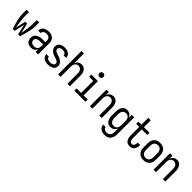

<svg xmlns="http://www.w3.org/2000/svg" viewBox="365 -2391 4270 4270"><g transform="rotate(45 2500.0 -256.0)"><path d="M135 0Q125 -32 116 -64Q107 -96 98 -128Q89 -160 81 -192.5Q73 -225 66.5 -257.5Q60 -290 55.5 -323.5Q51 -357 51 -390V-520H126V-390Q126 -350 130 -310Q134 -270 140 -230.5Q146 -191 152.5 -151.5Q159 -112 166 -72L220 -312H280L334 -72Q341 -112 347.5 -151.5Q354 -191 360 -230.5Q366 -270 370 -310Q374 -350 374 -390V-520H449V-390Q449 -357 444.5 -323.5Q440 -290 433.5 -257.5Q427 -225 419 -192.5Q411 -160 402 -128Q393 -96 384 -64Q375 -32 365 0H305L250 -245L195 0Z M714 8Q683 8 652.5 -0.5Q622 -9 599.5 -30Q577 -51 566.5 -81.5Q556 -112 556 -143Q556 -168 562.5 -193Q569 -218 585 -237.5Q601 -257 623 -270.5Q645 -284 669 -292Q693 -300 718 -303Q743 -306 769 -306H858V-355Q858 -376 851 -397Q844 -418 828 -432Q812 -446 791 -452Q770 -458 749 -458Q730 -458 711 -454.5Q692 -451 675.5 -440.5Q659 -430 649.5 -413Q640 -396 640 -377V-375H562V-378Q562 -401 569 -422.5Q576 -444 589 -462.5Q602 -481 620.5 -494Q639 -507 660.5 -514.5Q682 -522 704 -525Q726 -528 749 -528Q773 -528 797 -524.5Q821 -521 843 -511Q865 -501 883.5 -485Q902 -469 914 -448Q926 -427 931 -403Q936 -379 936 -355V0H858V-86Q850 -65 835.5 -46.5Q821 -28 802 -15Q783 -2 760 3Q737 8 714 8ZM746 -62Q769 -62 791.5 -69.5Q814 -77 829.5 -94Q845 -111 851.5 -134Q858 -157 858 -180V-236H769Q754 -236 739 -234.5Q724 -233 709.5 -229.5Q695 -226 681 -220Q667 -214 656 -204Q645 -194 639.5 -179.5Q634 -165 634 -150Q634 -130 643 -111.5Q652 -93 668.5 -81.5Q685 -70 705 -66Q725 -62 746 -62Z M1249 8Q1227 8 1205.5 5.5Q1184 3 1163 -3.5Q1142 -10 1123.5 -21.5Q1105 -33 1091 -49.5Q1077 -66 1069.5 -87Q1062 -108 1062 -130V-135H1140V-132Q1140 -114 1151 -99Q1162 -84 1178.5 -75.5Q1195 -67 1213 -64.5Q1231 -62 1249 -62Q1267 -62 1285.5 -65Q1304 -68 1320 -76Q1336 -84 1347.5 -99.5Q1359 -115 1359 -133Q1359 -151 1349 -165.5Q1339 -180 1324.5 -189.5Q1310 -199 1294 -205Q1278 -211 1261.5 -216Q1245 -221 1228.5 -226.5Q1212 -232 1196 -238.5Q1180 -245 1165 -253Q1150 -261 1136 -271.5Q1122 -282 1110.5 -294.5Q1099 -307 1090 -321.5Q1081 -336 1076.5 -353Q1072 -370 1072 -387Q1072 -408 1078.5 -429Q1085 -450 1098 -467Q1111 -484 1129 -496Q1147 -508 1167 -515.5Q1187 -523 1208.5 -525.5Q1230 -528 1251 -528Q1272 -528 1293 -525.5Q1314 -523 1334 -516Q1354 -509 1372 -497.5Q1390 -486 1403 -469.5Q1416 -453 1423 -432.5Q1430 -412 1430 -391V-385H1352V-388Q1352 -405 1342.5 -420Q1333 -435 1318 -443.5Q1303 -452 1285.5 -455Q1268 -458 1251 -458Q1234 -458 1216.5 -455Q1199 -452 1184 -443.5Q1169 -435 1159 -419.5Q1149 -404 1149 -387Q1149 -370 1159 -355Q1169 -340 1183 -330.5Q1197 -321 1213.5 -315Q1230 -309 1246.5 -304Q1263 -299 1279 -293.5Q1295 -288 1311 -281.5Q1327 -275 1342.5 -267Q1358 -259 1371.5 -248.5Q1385 -238 1397 -225.5Q1409 -213 1418 -198.5Q1427 -184 1431.5 -167Q1436 -150 1436 -133Q1436 -111 1428.5 -90Q1421 -69 1407.5 -52Q1394 -35 1375 -23Q1356 -11 1335.5 -4Q1315 3 1293 5.5Q1271 8 1249 8Z M1564 0V-735H1642V-425Q1650 -447 1662.5 -467Q1675 -487 1693.5 -501Q1712 -515 1735 -521.5Q1758 -528 1781 -528Q1806 -528 1829.5 -521Q1853 -514 1872 -498Q1891 -482 1903.5 -461Q1916 -440 1923.5 -416.5Q1931 -393 1933.5 -368.5Q1936 -344 1936 -320V0H1858V-320Q1858 -337 1856 -353.5Q1854 -370 1849 -385.5Q1844 -401 1834.5 -415Q1825 -429 1812 -439Q1799 -449 1783 -453.5Q1767 -458 1750 -458Q1733 -458 1717 -453.5Q1701 -449 1688 -439Q1675 -429 1665.5 -415Q1656 -401 1651 -385.5Q1646 -370 1644 -353.5Q1642 -337 1642 -320V0Z M2075 0V-70H2218V-450H2089V-520H2296V-70H2425V0ZM2255 -608Q2242 -608 2230 -611.5Q2218 -615 2209 -624Q2200 -633 2196.5 -645Q2193 -657 2193 -670Q2193 -683 2196.5 -695Q2200 -707 2209 -716Q2218 -725 2230 -729Q2242 -733 2255 -733Q2268 -733 2280 -729Q2292 -725 2301 -716Q2310 -707 2314 -695Q2318 -683 2318 -670Q2318 -657 2314 -645Q2310 -633 2301 -624Q2292 -615 2280 -611.5Q2268 -608 2255 -608Z M2564 0V-520H2642V-425Q2650 -447 2662.5 -467Q2675 -487 2693.5 -501Q2712 -515 2735 -521.5Q2758 -528 2781 -528Q2806 -528 2829.5 -521Q2853 -514 2872 -498Q2891 -482 2903.5 -461Q2916 -440 2923.5 -416.5Q2931 -393 2933.5 -368.5Q2936 -344 2936 -320V0H2858V-320Q2858 -337 2856 -353.5Q2854 -370 2849 -385.5Q2844 -401 2834.5 -415Q2825 -429 2812 -439Q2799 -449 2783 -453.5Q2767 -458 2750 -458Q2733 -458 2717 -453.5Q2701 -449 2688 -439Q2675 -429 2665.5 -415Q2656 -401 2651 -385.5Q2646 -370 2644 -353.5Q2642 -337 2642 -320V0Z M3248 223Q3226 223 3204 220.5Q3182 218 3161.5 210.5Q3141 203 3122.5 190.5Q3104 178 3090.5 161Q3077 144 3070 123Q3063 102 3062 80H3140Q3140 98 3151 113.5Q3162 129 3177.5 138Q3193 147 3211 150Q3229 153 3248 153Q3264 153 3280.5 148.5Q3297 144 3310.5 134.5Q3324 125 3333.5 111Q3343 97 3348.5 81Q3354 65 3356 48.5Q3358 32 3358 15V-96Q3350 -73 3336.5 -53Q3323 -33 3304 -19Q3285 -5 3262 1.5Q3239 8 3215 8Q3190 8 3166 1Q3142 -6 3122.5 -21.5Q3103 -37 3090 -58Q3077 -79 3069 -102.5Q3061 -126 3058.5 -150.5Q3056 -175 3056 -200V-320Q3056 -345 3058.5 -369.5Q3061 -394 3069 -417.5Q3077 -441 3090 -462Q3103 -483 3122.5 -498.5Q3142 -514 3166 -521Q3190 -528 3215 -528Q3239 -528 3262 -521.5Q3285 -515 3304 -501Q3323 -487 3336.5 -467Q3350 -447 3358 -424V-520H3436V15Q3436 42 3432 68.5Q3428 95 3417.5 119Q3407 143 3390 164Q3373 185 3350 198.5Q3327 212 3300.5 217.5Q3274 223 3248 223ZM3246 -62Q3263 -62 3279.5 -66Q3296 -70 3309.5 -80Q3323 -90 3333 -104Q3343 -118 3348.5 -134Q3354 -150 3356 -166.5Q3358 -183 3358 -200V-320Q3358 -337 3356 -353.5Q3354 -370 3348.5 -386Q3343 -402 3333 -416Q3323 -430 3309.5 -440Q3296 -450 3279.5 -454Q3263 -458 3246 -458Q3229 -458 3212.5 -454Q3196 -450 3182.5 -440Q3169 -430 3159 -416Q3149 -402 3143.5 -386Q3138 -370 3136 -353.5Q3134 -337 3134 -320V-200Q3134 -183 3136 -166.5Q3138 -150 3143.5 -134Q3149 -118 3159 -104Q3169 -90 3182.5 -80Q3196 -70 3212.5 -66Q3229 -62 3246 -62Z M3816 8Q3794 8 3771.5 2Q3749 -4 3730.5 -17Q3712 -30 3699.5 -49Q3687 -68 3679.5 -89.5Q3672 -111 3669 -133.5Q3666 -156 3666 -179V-450H3570V-520H3666V-735H3744V-520H3920V-450H3744V-179Q3744 -166 3745 -153Q3746 -140 3749 -127.5Q3752 -115 3757 -103.5Q3762 -92 3770.5 -82Q3779 -72 3791 -67Q3803 -62 3816 -62Q3829 -62 3840.5 -67Q3852 -72 3860.5 -81Q3869 -90 3874.5 -101.5Q3880 -113 3883 -125Q3886 -137 3887.5 -149.5Q3889 -162 3889 -174V-180H3967V-171Q3967 -149 3963 -127Q3959 -105 3951.5 -84.5Q3944 -64 3931 -46Q3918 -28 3900 -15.5Q3882 -3 3860 2.5Q3838 8 3816 8Z M4250 8Q4223 8 4196.5 2.5Q4170 -3 4146.5 -16Q4123 -29 4104.5 -49.5Q4086 -70 4075 -94.5Q4064 -119 4060 -146Q4056 -173 4056 -200V-320Q4056 -347 4060 -374Q4064 -401 4075 -425.5Q4086 -450 4104.5 -470.5Q4123 -491 4146.5 -504Q4170 -517 4196.5 -522.5Q4223 -528 4250 -528Q4277 -528 4303.5 -522.5Q4330 -517 4353.5 -504Q4377 -491 4395.5 -470.5Q4414 -450 4425 -425.5Q4436 -401 4440 -374Q4444 -347 4444 -320V-200Q4444 -173 4440 -146Q4436 -119 4425 -94.5Q4414 -70 4395.5 -49.5Q4377 -29 4353.5 -16Q4330 -3 4303.5 2.5Q4277 8 4250 8ZM4250 -62Q4267 -62 4284 -66Q4301 -70 4315 -79.5Q4329 -89 4339.5 -103Q4350 -117 4356 -133Q4362 -149 4364 -166Q4366 -183 4366 -200V-320Q4366 -337 4364 -354Q4362 -371 4356 -387Q4350 -403 4339.5 -417Q4329 -431 4315 -440.5Q4301 -450 4284 -454Q4267 -458 4250 -458Q4233 -458 4216 -454Q4199 -450 4185 -440.5Q4171 -431 4160.5 -417Q4150 -403 4144 -387Q4138 -371 4136 -354Q4134 -337 4134 -320V-200Q4134 -183 4136 -166Q4138 -149 4144 -133Q4150 -117 4160.5 -103Q4171 -89 4185 -79.5Q4199 -70 4216 -66Q4233 -62 4250 -62Z M4564 0V-520H4642V-425Q4650 -447 4662.5 -467Q4675 -487 4693.5 -501Q4712 -515 4735 -521.5Q4758 -528 4781 -528Q4806 -528 4829.5 -521Q4853 -514 4872 -498Q4891 -482 4903.5 -461Q4916 -440 4923.5 -416.5Q4931 -393 4933.5 -368.5Q4936 -344 4936 -320V0H4858V-320Q4858 -337 4856 -353.5Q4854 -370 4849 -385.5Q4844 -401 4834.5 -415Q4825 -429 4812 -439Q4799 -449 4783 -453.5Q4767 -458 4750 -458Q4733 -458 4717 -453.5Q4701 -449 4688 -439Q4675 -429 4665.5 -415Q4656 -401 4651 -385.5Q4646 -370 4644 -353.5Q4642 -337 4642 -320V0Z"/></g></svg>

Font: Iosevka Term Curly
Style: Regular
Weight: 400
Designer: Belleve Invis
Foundry: Belleve Invis
Version: Version 32.3.0